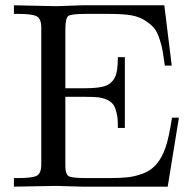

<svg xmlns="http://www.w3.org/2000/svg" viewBox="-20 -700 720 720"><path d="M32.2 0V-32.2H45.9Q101.1 -32.2 117.9 -41Q134.8 -49.8 134.8 -84V-596.2Q134.8 -629.4 117.9 -638.7Q101.1 -647.9 48.8 -647.9H32.2V-680.2L189.9 -676.8L289.1 -680.2H596.2L624 -454.1H598.1Q593.3 -489.3 590.1 -508.1Q586.9 -526.9 578.4 -553.5Q569.8 -580.1 557.9 -594.5Q545.9 -608.9 524.9 -622.6Q503.9 -636.2 474.9 -642.1Q445.8 -647.9 386.2 -647.9H301.8Q246.6 -647.9 235.8 -639.9Q225.1 -631.8 225.1 -587.9V-369.1H297.9Q347.7 -369.1 372.8 -377Q397.9 -384.8 411.1 -410.2Q422.4 -433.1 421.9 -485.8H448.2V-220.2H421.9V-226.1Q421.9 -248 420.4 -260Q418.9 -272 413.1 -291Q407.2 -310.1 391.1 -320.6Q375 -331.1 349.1 -335Q332 -336.9 298.8 -336.9H225.1V-74.2Q226.1 -44.4 239.5 -38.3Q252.9 -32.2 305.2 -32.2H390.1Q432.1 -32.2 459 -35.2Q485.8 -38.1 515.9 -49.1Q545.9 -60.1 566.9 -84.5Q587.9 -108.9 601.1 -147.9Q613.3 -183.1 625 -258.8H650.9L608.9 0H290L189.9 -2.9Z"/></svg>

Font: CMU Serif Upright Italic
Style: UprightItalic
Weight: 500
Version: Version 0.7.0